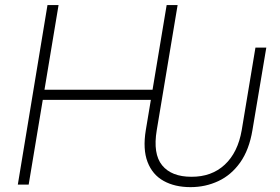

<svg xmlns="http://www.w3.org/2000/svg" viewBox="-20 -748 1135 778"><path d="M752 10.3Q688.5 10.3 643.1 -14.9Q597.7 -40 577.9 -91.6Q558.1 -143.1 570.8 -220.7L591.3 -343.3H153.3L96.2 0H52.2L172.4 -727.5H217.3L160.2 -384.3H598.1L655.3 -727.5H699.7L615.2 -220.7Q599.1 -124.5 637 -78.1Q674.8 -31.7 755.4 -31.7Q837.4 -31.2 890.6 -80.6Q943.8 -129.9 959.5 -220.7L1015.1 -555.2H1059.1L1002.9 -220.7Q989.7 -141.1 953.4 -89.8Q917 -38.6 864.7 -14.2Q812.5 10.3 752 10.3Z"/></svg>

Font: Inter Tight ExtraLight
Style: Italic
Weight: 250
Italic angle: -9.39999°
Designer: Rasmus Andersson
Foundry: rsms
Version: Version 3.004